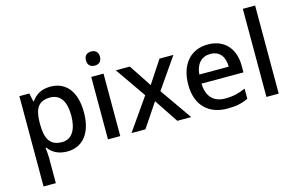

<svg xmlns="http://www.w3.org/2000/svg" viewBox="-115 -1126 2490 1600"><g transform="rotate(-15 1129.5 -326.0)"><path d="M352 -615C268 -615 220 -578 189 -533H184L169 -605H83V174H189V-46C189 -71 185 -108 182 -132H189C219 -91 269 -56 351 -56C481 -56 568 -153 568 -336C568 -521 482 -615 352 -615ZM327 -528C417 -528 459 -455 459 -338C459 -222 417 -143 329 -143C222 -143 189 -212 189 -337V-353C191 -471 227 -528 327 -528Z M757 -810C723 -810 696 -793 696 -749C696 -706 723 -688 757 -688C789 -688 817 -706 817 -749C817 -793 789 -810 757 -810ZM809 -605H703V-66H809Z M1098 -341 906 -66H1026L1164 -272L1301 -66H1421L1229 -341L1412 -605H1292L1164 -411L1036 -605H915Z M1710 -615C1565 -615 1467 -512 1467 -331C1467 -150 1575 -56 1732 -56C1808 -56 1858 -67 1912 -92V-180C1855 -155 1805 -142 1736 -142C1636 -142 1579 -202 1576 -313H1938V-371C1938 -521 1851 -615 1710 -615ZM1710 -533C1793 -533 1831 -475 1832 -391H1578C1586 -482 1634 -533 1710 -533Z M2176 -66V-826H2070V-66Z"/></g></svg>

Font: Noto Sans Malayalam UI Medium
Style: Regular
Weight: 500
Designer: Jelle Bosma - Monotype Design Team
Foundry: Monotype Imaging Inc.
Version: Version 2.104